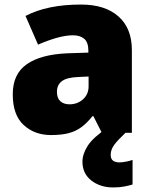

<svg xmlns="http://www.w3.org/2000/svg" viewBox="-20 -583 663 843"><path d="M336 -563Q441 -563 500 -511Q559 -459 559 -363V0H427L390 -73H386Q363 -44 338.5 -25.5Q314 -7 282 1.5Q250 10 204 10Q132 10 84 -34Q36 -78 36 -169Q36 -258 97.5 -301Q159 -344 276 -349L368 -352V-360Q368 -397 350 -412.5Q332 -428 301 -428Q268 -428 228 -416.5Q188 -405 147 -387L92 -513Q140 -538 200.5 -550.5Q261 -563 336 -563ZM325 -245Q273 -243 251.5 -226.5Q230 -210 230 -180Q230 -152 245 -138.5Q260 -125 285 -125Q320 -125 344.5 -147Q369 -169 369 -204V-247ZM466 97Q466 115 476.5 122.5Q487 130 504 130Q517 130 534.5 126.5Q552 123 562 119V227Q546 232 525 236Q504 240 477 240Q420 240 381 209.5Q342 179 342 127Q342 93 365.5 56.5Q389 20 456 -25L531 0Q497 32 481.5 53Q466 74 466 97Z"/></svg>

Font: Noto Sans Gujarati UI Black
Style: Regular
Weight: 900
Designer: Jelle Bosma - Monotype Design Team, Universal Thirst
Foundry: Monotype Imaging Inc.
Version: Version 2.106; ttfautohint (v1.8.4.7-5d5b)